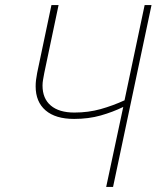

<svg xmlns="http://www.w3.org/2000/svg" viewBox="-20 -734 615 754"><path d="M397 0 464 -314Q423 -294 375.5 -280.5Q328 -267 271 -267Q198 -267 159 -300.5Q120 -334 120 -395Q120 -408 121.5 -420Q123 -432 126 -448L182 -714H210L154 -448Q151 -432 149 -420.5Q147 -409 147 -398Q147 -347 179.5 -319.5Q212 -292 272 -292Q327 -292 375 -305.5Q423 -319 469 -340L548 -714H575L424 0Z"/></svg>

Font: Noto Sans Disp Thin
Style: Italic
Weight: 100
Italic angle: -12°
Designer: Monotype Design Team
Foundry: Monotype Imaging Inc.
Version: Version 2.000;GOOG;noto-source:20170915:90ef993387c0